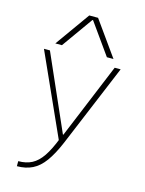

<svg xmlns="http://www.w3.org/2000/svg" viewBox="-145 -875 890 1180"><g transform="rotate(15 300.0 -285.0)"><path d="M82 188Q132 188 168.5 169Q205 150 235 106Q265 62 294 -13L295 11L56 -520H94L305 -41H308L506 -520H544L325 5Q292 83 257.5 130.5Q223 178 180.5 199Q138 220 82 220ZM115 -570 272 -790H328L485 -570H443L302 -768H298L157 -570Z"/></g></svg>

Font: M PLUS Code Latin Expanded ExtraLight
Style: Regular
Weight: 250
Width: 7
Designer: Coji Morishita
Foundry: UNDERFOREST DESIGN
Version: Version 1.002; ttfautohint (v1.8.3)